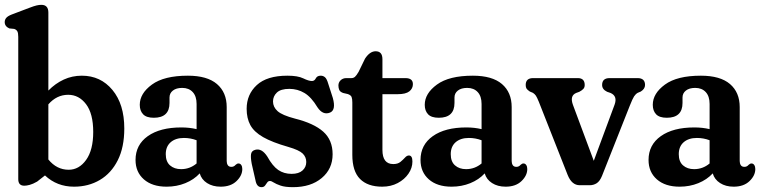

<svg xmlns="http://www.w3.org/2000/svg" viewBox="-22 -762 3145 794"><path d="M178 -710V-387.5Q207 -417 241.8 -433Q276.5 -449 316.5 -449Q394 -449 443 -390Q492 -331 492 -230.5Q492 -153 465 -99.2Q438 -45.5 391 -17.8Q344 10 284 10Q213.5 10 164 -36.5L131.5 -11Q114 -1 100.8 2.5Q87.5 6 78.5 6Q53.5 6 53.5 -21V-609.5Q53.5 -626 49.5 -632.8Q45.5 -639.5 36.5 -642.5L16.5 -644.5Q-2.5 -653 -2.5 -670.5Q-2.5 -680.5 3.8 -688Q10 -695.5 26.5 -702L99 -729.5Q118.5 -737 129.2 -739.5Q140 -742 149 -742Q178 -742 178 -710ZM260 -370Q212.5 -370 178 -330.5V-102.5Q212.5 -60 262 -60Q305 -60 334.2 -100.8Q363.5 -141.5 363.5 -216.5Q363.5 -292 334 -331Q304.5 -370 260 -370Z M538.5 -100.5Q538.5 -163 589.2 -199Q640 -235 728 -235Q761.5 -235 791 -228V-332Q791 -364 775 -381.2Q759 -398.5 731.5 -398.5Q707 -398.5 693 -387.5Q679 -376.5 679 -359V-336.5Q679 -275 614 -275Q583.5 -275 569.8 -289.5Q556 -304 556 -328.5Q556 -375.5 606.2 -412.2Q656.5 -449 755 -449Q835 -449 875.2 -414.5Q915.5 -380 915.5 -319V-96Q915.5 -86 920 -79Q924.5 -72 935 -72Q945.5 -72 952.5 -80.5Q958.5 -86 964 -86Q971.5 -86 975.8 -79.5Q980 -73 980 -63Q980 -36 956 -13Q932 10 890.5 10Q857.5 10 834.2 -5Q811 -20 804 -45Q780 -19 744.2 -4.5Q708.5 10 667 10Q607.5 10 573 -20.2Q538.5 -50.5 538.5 -100.5ZM663.5 -124.5Q663.5 -93.5 681.2 -78Q699 -62.5 727 -62.5Q763 -62.5 791 -86V-182Q766 -191.5 738.5 -191.5Q704 -191.5 683.8 -173.8Q663.5 -156 663.5 -124.5Z M1184 -43Q1213.5 -43 1229 -57Q1244.5 -71 1244.5 -92Q1244.5 -112.5 1229.8 -127Q1215 -141.5 1170 -154.5Q1103.5 -173.5 1066 -195Q1028.5 -216.5 1013.2 -244.8Q998 -273 998 -312Q998 -371.5 1040 -410.2Q1082 -449 1166.5 -449Q1209.5 -449 1232 -438Q1254.5 -427 1268 -427Q1278.5 -427 1284 -438Q1289.5 -449 1304.5 -449Q1314.5 -449 1322 -442.5Q1329.5 -436 1335 -417L1354.5 -356.5Q1368 -307 1343 -296.5Q1313.5 -284.5 1291 -318Q1265.5 -360.5 1237 -377.5Q1208.5 -394.5 1174.5 -394.5Q1139 -394.5 1123 -379.2Q1107 -364 1107 -342.5Q1107 -319.5 1125.8 -302.5Q1144.5 -285.5 1198 -271.5Q1276 -252 1314.8 -217.5Q1353.5 -183 1353.5 -124Q1353.5 -63.5 1308.5 -25.8Q1263.5 12 1189.5 12Q1157 12 1138.2 5.5Q1119.5 -1 1110 -7.2Q1100.5 -13.5 1094.5 -13.5Q1087 -13.5 1083 -7.2Q1079 -1 1074 5.5Q1069 12 1059.5 12Q1039.5 12 1034.5 -16.5L1019 -84.5Q1014 -111 1016.2 -124.8Q1018.5 -138.5 1033.5 -142.5Q1060.5 -150 1083.5 -114.5Q1105 -75.5 1128.5 -59.2Q1152 -43 1184 -43Z M1416.5 -373 1397 -377.5Q1384.5 -382 1381 -390Q1377.5 -398 1377.5 -408.5Q1377.5 -421.5 1386.8 -430.2Q1396 -439 1410.5 -439H1431.5Q1439.5 -439 1445.8 -444.2Q1452 -449.5 1461 -465L1487.5 -519.5Q1507.5 -550 1531.5 -550Q1559.5 -550 1559.5 -517V-439H1654.5Q1685.5 -439 1685.5 -414Q1685.5 -396 1670.8 -384.2Q1656 -372.5 1622.5 -372.5H1559.5V-142Q1559.5 -83.5 1604.5 -83.5Q1623 -83.5 1634 -92.5Q1645 -101.5 1652.8 -110.2Q1660.5 -119 1669 -119Q1683.5 -119 1683.5 -94Q1683.5 -67.5 1667.2 -43.8Q1651 -20 1622.8 -5Q1594.5 10 1558.5 10Q1498.5 10 1466.8 -22Q1435 -54 1435 -121.5V-338Q1435 -353 1432 -360.8Q1429 -368.5 1416.5 -373Z M1717 -100.5Q1717 -163 1767.8 -199Q1818.5 -235 1906.5 -235Q1940 -235 1969.5 -228V-332Q1969.5 -364 1953.5 -381.2Q1937.5 -398.5 1910 -398.5Q1885.5 -398.5 1871.5 -387.5Q1857.5 -376.5 1857.5 -359V-336.5Q1857.5 -275 1792.5 -275Q1762 -275 1748.2 -289.5Q1734.5 -304 1734.5 -328.5Q1734.5 -375.5 1784.8 -412.2Q1835 -449 1933.5 -449Q2013.5 -449 2053.8 -414.5Q2094 -380 2094 -319V-96Q2094 -86 2098.5 -79Q2103 -72 2113.5 -72Q2124 -72 2131 -80.5Q2137 -86 2142.5 -86Q2150 -86 2154.2 -79.5Q2158.5 -73 2158.5 -63Q2158.5 -36 2134.5 -13Q2110.5 10 2069 10Q2036 10 2012.8 -5Q1989.5 -20 1982.5 -45Q1958.5 -19 1922.8 -4.5Q1887 10 1845.5 10Q1786 10 1751.5 -20.2Q1717 -50.5 1717 -100.5ZM1842 -124.5Q1842 -93.5 1859.8 -78Q1877.5 -62.5 1905.5 -62.5Q1941.5 -62.5 1969.5 -86V-182Q1944.5 -191.5 1917 -191.5Q1882.5 -191.5 1862.2 -173.8Q1842 -156 1842 -124.5Z M2416.5 4H2375.5Q2342.5 4 2325.5 -38.5L2206.5 -340.5Q2198.5 -360 2194 -366.5Q2189.5 -373 2182 -378L2169 -383.5Q2158.5 -390.5 2155.2 -396Q2152 -401.5 2152 -410.5Q2152 -439 2182.5 -439H2367.5Q2396 -439 2396 -410.5Q2396 -400.5 2390.5 -394.5Q2385 -388.5 2374 -382.5L2360.5 -377.5Q2333.5 -366 2347.5 -328L2433.5 -97L2519.5 -329Q2532.5 -364.5 2503 -377.5L2488.5 -382.5Q2468 -392.5 2468 -410.5Q2468 -439 2499 -439H2614.5Q2645.5 -439 2645.5 -410.5Q2645.5 -394.5 2628 -383.5L2615 -378Q2606.5 -373 2600.2 -363.5Q2594 -354 2582.5 -325L2467.5 -34.5Q2458.5 -12.5 2445.5 -4.2Q2432.5 4 2416.5 4Z M2660 -100.5Q2660 -163 2710.8 -199Q2761.5 -235 2849.5 -235Q2883 -235 2912.5 -228V-332Q2912.5 -364 2896.5 -381.2Q2880.5 -398.5 2853 -398.5Q2828.5 -398.5 2814.5 -387.5Q2800.5 -376.5 2800.5 -359V-336.5Q2800.5 -275 2735.5 -275Q2705 -275 2691.2 -289.5Q2677.5 -304 2677.5 -328.5Q2677.5 -375.5 2727.8 -412.2Q2778 -449 2876.5 -449Q2956.5 -449 2996.8 -414.5Q3037 -380 3037 -319V-96Q3037 -86 3041.5 -79Q3046 -72 3056.5 -72Q3067 -72 3074 -80.5Q3080 -86 3085.5 -86Q3093 -86 3097.2 -79.5Q3101.5 -73 3101.5 -63Q3101.5 -36 3077.5 -13Q3053.5 10 3012 10Q2979 10 2955.8 -5Q2932.5 -20 2925.5 -45Q2901.5 -19 2865.8 -4.5Q2830 10 2788.5 10Q2729 10 2694.5 -20.2Q2660 -50.5 2660 -100.5ZM2785 -124.5Q2785 -93.5 2802.8 -78Q2820.5 -62.5 2848.5 -62.5Q2884.5 -62.5 2912.5 -86V-182Q2887.5 -191.5 2860 -191.5Q2825.5 -191.5 2805.2 -173.8Q2785 -156 2785 -124.5Z"/></svg>

Font: Fraunces 144pt SuperSoft SemiBold
Style: Regular
Weight: 600
Version: Version 1.000;[b76b70a41]